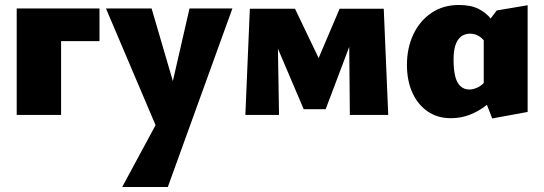

<svg xmlns="http://www.w3.org/2000/svg" viewBox="-20 -461 2183 770"><path d="M47 0V-427H225V0ZM143 -296V-427H379V-296Z M626 93 405 -427H588L689 -82ZM740 -427H912L653 289H470L654 -52Z M964 0 982 -426H1092L1099 0ZM1383 0 1380 -339 1421 -380 1286 -23H1198L1060 -347L1067 -426H1163L1269 -205H1248L1342 -426H1519L1537 0Z M1788 13Q1734 13 1694.5 -14.5Q1655 -42 1633.5 -90Q1612 -138 1612 -201Q1612 -268 1637.5 -322.5Q1663 -377 1710 -409Q1757 -441 1820 -441Q1868 -441 1899 -425.5Q1930 -410 1949 -385Q1968 -360 1979 -331L1932 -281Q1920 -304 1902.5 -315Q1885 -326 1866 -326Q1843 -326 1828 -313.5Q1813 -301 1806 -278.5Q1799 -256 1799 -223Q1799 -180 1806 -153.5Q1813 -127 1827.5 -114.5Q1842 -102 1862 -102Q1878 -102 1896 -110.5Q1914 -119 1930 -139L1975 -81Q1956 -59 1928 -37Q1900 -15 1864.5 -1Q1829 13 1788 13ZM1954 14 1920 -73V-350L1972 -419L2096 -440V-12Z"/></svg>

Font: Ysabeau Infant Black
Style: Regular
Weight: 900
Designer: Christian Thalmann (Catharsis Fonts)
Version: Version 2.001;gftools[0.9.30]; featfreeze: ss01,ss02,lnum